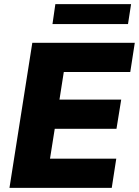

<svg xmlns="http://www.w3.org/2000/svg" viewBox="-20 -913 675 933"><path d="M26 0 137 -705H635L613 -563H290L269 -429H569L546 -287H246L223 -142H545L523 0ZM235 -796 249 -893H617L602 -796Z"/></svg>

Font: Nunito Sans Black
Style: Italic
Weight: 900
Italic angle: -9°
Designer: Vernon Adams
Foundry: Vernon Adams
Version: Version 3.006; ttfautohint (v1.8.3)